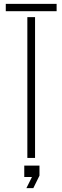

<svg xmlns="http://www.w3.org/2000/svg" viewBox="-20 -820 324 997"><path d="M122 0V-731H162V0ZM10 -762V-800H274V-762ZM117 157 146 99H106V40H185V92L153 157Z"/></svg>

Font: Big Shoulders Stencil Text Thin
Style: Regular
Weight: 100
Designer: Patric King
Foundry: XO Type Co
Version: Version 2.001